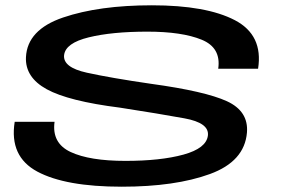

<svg xmlns="http://www.w3.org/2000/svg" viewBox="-20 -702 1064 725"><path d="M439.5 3Q641.5 3 772.5 -44.8Q903.5 -92.5 912.5 -201.5Q919 -282 836.8 -319.8Q754.5 -357.5 550.5 -385.5Q399 -407.5 308 -427.5Q217 -447.5 222 -494Q227.5 -539.5 315.2 -561Q403 -582.5 536.5 -582.5Q667 -582.5 741.2 -552.2Q815.5 -522 804 -442.5H954.5Q974.5 -569.5 866.8 -625.8Q759 -682 553.5 -682Q354 -682 218.5 -636Q83 -590 78 -486Q74.5 -410 156.5 -365Q238.5 -320 433 -295.5Q581.5 -272.5 676.2 -255.2Q771 -238 765 -190Q759 -142 672.8 -118.2Q586.5 -94.5 453.5 -94.5Q318.5 -94.5 246.8 -128Q175 -161.5 186 -242H35.5Q14.5 -111 121 -54Q227.5 3 439.5 3Z"/></svg>

Font: Anybody ExtraExpanded Medium
Style: Italic
Weight: 500
Width: 8
Italic angle: -10°
Version: Version 1.113;gftools[0.9.25]